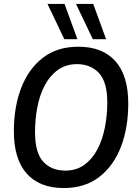

<svg xmlns="http://www.w3.org/2000/svg" viewBox="-20 -943 695 970"><path d="M302 7Q180 7 115 -66Q50 -139 50 -280Q50 -402 87 -498.5Q124 -595 196.5 -651Q269 -707 376 -707Q498 -707 563 -634Q628 -561 628 -420Q628 -298 591 -201.5Q554 -105 481.5 -49Q409 7 302 7ZM310 -81Q365 -81 405 -109.5Q445 -138 471 -186.5Q497 -235 509.5 -297Q522 -359 522 -425Q522 -529 480 -574Q438 -619 369 -619Q314 -619 273.5 -590.5Q233 -562 207 -513.5Q181 -465 169 -403Q157 -341 157 -275Q157 -171 198.5 -126Q240 -81 310 -81ZM305 -745 220 -923H306L371 -745ZM449 -745 364 -923H451L516 -745Z"/></svg>

Font: Georama Medium
Style: Italic
Weight: 500
Italic angle: -9°
Designer: Jean-Baptiste Levee
Foundry: Production Type
Version: Version 1.000